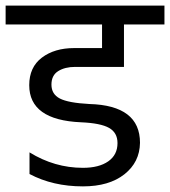

<svg xmlns="http://www.w3.org/2000/svg" viewBox="-42 -662 605 683"><path d="M399 -424H225Q189 -424 165 -409Q141 -394 141 -361Q141 -327 171 -311.5Q201 -296 276 -292Q456 -287 456 -154Q455 -85 400.5 -42Q346 1 253 1Q146 1 63 -43V-120Q152 -65 253 -65Q310 -65 343 -88Q376 -111 376 -153Q376 -190 346 -207Q316 -224 246 -227Q62 -235 62 -359Q62 -423 107 -457Q152 -491 222 -491H321V-575H-22V-642H543V-575H399Z"/></svg>

Font: Hind Regular
Style: Regular
Weight: 400
Designer: Manushi Parikh, Satya Rajpurohit
Foundry: Indian Type Foundry
Version: Version 1.201;PS 1.0;hotconv 1.0.78;makeotf.lib2.5.61930; tt